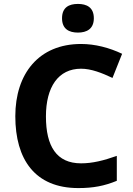

<svg xmlns="http://www.w3.org/2000/svg" viewBox="-20 -948 677 978"><path d="M377 -928C332 -928 296 -911 296 -855C296 -800 332 -782 377 -782C421 -782 458 -800 458 -855C458 -911 421 -928 377 -928ZM393 -598C445 -598 500 -576 553 -551L602 -674C537 -705 464 -724 393 -724C177 -724 58 -572 58 -356C58 -136 158 10 379 10C455 10 512 -1 575 -27V-154C507 -130 451 -116 393 -116C268 -116 214 -203 214 -355C214 -505 277 -598 393 -598Z"/></svg>

Font: Noto Sans Lisu
Style: Bold
Weight: 700
Designer: Monotype Design Team. David Williams.
Foundry: Monotype Imaging Inc.
Version: Version 2.102